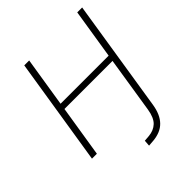

<svg xmlns="http://www.w3.org/2000/svg" viewBox="-243 -851 1189 1189"><g transform="rotate(-45 352.0 -256.0)"><path d="M367 193 370 153 408 150Q453 146 481.5 119Q510 92 520 30L578 -338H157L103 0H60L172 -705H215L163 -378H584L636 -705H679L563 30Q557 68 544.5 96.5Q532 125 512.5 145Q493 165 466.5 176Q440 187 407 190Z"/></g></svg>

Font: Nunito Sans 10pt SemiCondensed ExtraLight
Style: Italic
Weight: 250
Width: 4
Italic angle: -9°
Designer: Vernon Adams
Foundry: Vernon Adams
Version: Version 3.101;gftools[0.9.27]